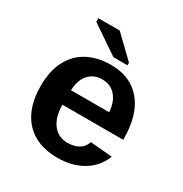

<svg xmlns="http://www.w3.org/2000/svg" viewBox="-168 -841 935 980"><g transform="rotate(30 300.0 -351.0)"><path d="M305.7 9.8Q182.6 9.8 115.7 -62.7Q48.8 -135.3 48.8 -266.6Q48.8 -354.5 80.3 -415Q111.8 -475.6 169.9 -506.8Q228 -538.1 307.6 -538.1Q423.3 -538.1 487.3 -460.9Q551.3 -383.8 551.3 -241.7V-237.8H192.9Q192.9 -166 224.9 -124Q256.8 -82 312.5 -82Q348.6 -82 376.5 -97.4Q404.3 -112.8 414.1 -145L543.5 -133.8Q516.6 -64.9 454.1 -27.6Q391.6 9.8 305.7 9.8ZM305.7 -451.7Q255.4 -451.7 225.6 -417.7Q195.8 -383.8 193.8 -323.7H418.5Q415 -382.3 385 -417Q355 -451.7 305.7 -451.7ZM296.9 -578.1 130.9 -690.9V-711.9H256.8L379.9 -593.3V-578.1Z"/></g></svg>

Font: Liberation Mono
Style: Bold
Weight: 700
Monospace: yes
Designer: Steve Matteson
Foundry: Ascender Corporation
Version: Version 2.1.5